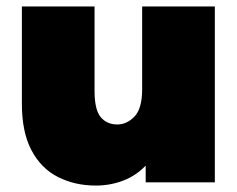

<svg xmlns="http://www.w3.org/2000/svg" viewBox="-20 -567 738 597"><path d="M278 10Q213 10 160.5 -16.5Q108 -43 78 -99.5Q48 -156 48 -245V-547H274V-284Q274 -226 293 -203Q312 -180 345 -180Q374 -180 398 -204.5Q422 -229 422 -290V-547H648V0H433V-52Q402 -20 362 -5Q322 10 278 10Z"/></svg>

Font: Montserrat Black
Style: Regular
Weight: 900
Designer: Julieta Ulanovsky
Foundry: Julieta Ulanovsky
Version: Version 9.000; ttfautohint (v1.8.4.7-5d5b)